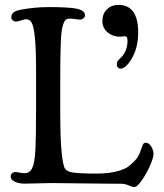

<svg xmlns="http://www.w3.org/2000/svg" viewBox="-20 -736 660 772"><path d="M449.7 -478.5Q449.7 -484.4 452.1 -488.8Q454.6 -493.2 461.7 -500Q468.8 -506.8 469.7 -507.8Q492.7 -533.2 492.7 -573.2Q492.7 -590.3 481.9 -590.3Q481 -590.3 474.9 -589.4Q468.8 -588.4 460.4 -588.4Q433.6 -588.4 412.6 -606Q391.6 -623.5 391.6 -651.4Q391.6 -680.2 409.7 -698.2Q427.7 -716.3 456.5 -716.3Q535.6 -716.3 535.6 -605Q535.6 -546.4 511.2 -503.2Q486.8 -460 464.4 -460Q458.5 -460 454.1 -464.8Q449.7 -469.7 449.7 -478.5ZM188 0Q166.5 0 133.8 1.2Q101.1 2.4 80.1 2.4Q54.2 2.4 38.6 -5.9Q22.9 -14.2 22.9 -25.4Q22.9 -34.7 29.1 -39.6Q35.2 -44.4 43.5 -44.4Q46.9 -44.4 58.1 -42Q69.3 -39.6 78.1 -39.6Q100.6 -39.6 109.9 -61Q119.6 -82.5 122.3 -132.6Q125 -182.6 125 -294.9V-450.7Q125 -536.6 120.6 -582Q116.2 -627.4 108.2 -643.1Q100.1 -658.7 85 -658.7Q79.1 -658.7 65.4 -654.1Q51.8 -649.4 44.4 -649.4Q37.1 -649.4 31.2 -654.3Q25.4 -659.2 25.4 -666.5Q25.4 -679.2 34.7 -686.3Q43.9 -693.4 65.4 -697.3Q119.6 -707.5 175.3 -707.5Q257.3 -707.5 287.6 -701.2Q321.8 -694.3 321.8 -674.3Q321.8 -667.5 315.7 -662.4Q309.6 -657.2 299.3 -657.2Q294.4 -657.2 282.2 -659.2Q270 -661.1 259.8 -661.1Q251 -661.1 245.1 -657Q239.3 -652.8 234.9 -640.4Q230.5 -627.9 228 -611.8Q225.6 -595.7 224.4 -564Q223.1 -532.2 222.7 -497.8Q222.2 -463.4 222.2 -407.2V-278.8Q222.2 -116.7 237.8 -65.4Q243.7 -46.9 272.2 -42.5Q300.8 -38.1 370.6 -38.1Q423.3 -38.1 461.9 -50.3Q482.9 -57.1 494.6 -65.4Q506.3 -73.7 522 -89.8Q536.1 -104.5 543 -123.3Q549.8 -142.1 553.5 -152.1Q557.1 -162.1 565.9 -162.1Q578.6 -162.1 587.9 -147.2Q597.2 -132.3 597.2 -117.2Q597.2 -101.6 583 -69.3Q568.8 -37.1 550 -10.5Q531.2 16.1 520.5 16.1Q512.7 16.1 497.3 9.5Q481.9 2.9 469.2 2.9Q438 2.9 386.7 2.2Q335.4 1.5 316.4 1.5Q294.4 1.5 251.7 0.7Q209 0 188 0Z"/></svg>

Font: Cooper*
Style: Regular
Weight: 400
Designer: Owen Earl
Foundry: indestructible type*
Version: Version 0.001